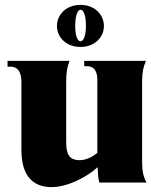

<svg xmlns="http://www.w3.org/2000/svg" viewBox="-20 -750 622 789"><path d="M311 -557C368 -557 407 -596 407 -643C407 -691 368 -730 311 -730C253 -730 214 -691 214 -643C214 -596 253 -557 311 -557ZM311 -580C300 -580 289 -600 289 -643C289 -688 300 -710 311 -710C322 -710 333 -690 333 -646C334 -602 322 -580 311 -580ZM192 19C258 19 340 -24 381 -63C382 -38 384 -12 388 0H582C569 -23 564 -48 564 -84V-416C564 -452 569 -476 580 -500H326V-478H338C366 -478 380 -459 380 -421V-122C358 -103 328 -90 301 -92C269 -94 252 -112 252 -164V-416C252 -452 256 -476 266 -500H11V-476H24C53 -476 68 -454 68 -412V-134C68 -22 120 19 192 19Z"/></svg>

Font: Sinistre Bold
Style: Regular
Weight: 900
Designer: Jules Durand
Foundry: Collletttivo
Version: Version 69.420;Glyphs 3.2 (3217)